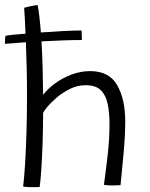

<svg xmlns="http://www.w3.org/2000/svg" viewBox="-22 -742 604 775"><path d="M138 13Q124.5 13.5 104 13.5Q82.5 13.5 71.5 11Q76 -27 79.5 -84.8Q83 -142.5 85 -212.5Q87 -282.5 87 -357Q87 -411.5 85.8 -465.8Q84.5 -520 82.5 -571.5Q35.5 -568 -2 -565Q-2.5 -572.5 -1.8 -582.2Q-1 -592 0.5 -597.5Q10 -599.5 31.5 -601.8Q53 -604 81 -606Q79 -661 75.5 -710.5Q83 -713 102 -717Q121 -721 130 -721.5Q134 -700.5 137.2 -672.2Q140.5 -644 143 -611Q190 -614.5 235.2 -616.8Q280.5 -619 307 -619Q307.5 -615 308 -603.8Q308.5 -592.5 308.5 -580.5Q276.5 -580.5 233.5 -579Q190.5 -577.5 145.5 -575Q148.5 -524.5 150 -468.8Q151.5 -413 152 -359Q169 -382 198.5 -404Q228 -426 265.2 -440.5Q302.5 -455 342 -455Q418.5 -455 451 -398.2Q483.5 -341.5 483.5 -252Q483.5 -197.5 477.2 -127Q471 -56.5 464.5 5.5Q449.5 6.5 430.5 6.5Q421 6.5 412 5.8Q403 5 397.5 4Q404.5 -46 412.2 -113Q420 -180 420 -240.5Q420 -286.5 412.8 -322Q405.5 -357.5 385 -377.8Q364.5 -398 324 -398Q290 -398 260 -383Q230 -368 206.2 -347.5Q182.5 -327 168.2 -309.5Q154 -292 152 -286.5Q152 -229 150 -168.2Q148 -107.5 144.8 -58.5Q141.5 -9.5 138 13Z"/></svg>

Font: Grandstander ExtraLight
Style: Regular
Weight: 200
Designer: Tyler Finck
Foundry: Etcetera Type Co
Version: Version 1.200; ttfautohint (v1.8.3)